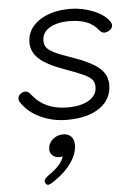

<svg xmlns="http://www.w3.org/2000/svg" viewBox="-56 -543 634 886"><g transform="rotate(-5 261.5 -100.0)"><path d="M33 -93Q29 -100 29 -107Q29 -125 48 -134Q56 -138 63 -138Q77 -138 90 -120Q146 -48 251 -48Q315 -48 351.5 -70.5Q388 -93 388 -132Q388 -151 378 -164Q368 -177 339.5 -190.5Q311 -204 249 -226Q171 -254 136.5 -286Q102 -318 102 -361Q102 -423 157.5 -461.5Q213 -500 302 -500Q357 -500 410 -478.5Q463 -457 485 -422Q489 -414 489 -409Q489 -392 470 -382Q460 -377 452 -377Q438 -377 428 -390Q405 -419 372 -431.5Q339 -444 294 -444Q236 -444 201.5 -423Q167 -402 167 -364Q167 -345 176.5 -332.5Q186 -320 211.5 -307Q237 -294 288 -277Q380 -245 416 -213.5Q452 -182 452 -136Q452 -69 396.5 -30Q341 9 244 9Q177 9 119.5 -18.5Q62 -46 33 -93ZM116 282Q116 272 136 257Q200 213 209 175Q204 177 193 177Q175 177 162.5 166Q150 155 150 138Q150 111 170.5 92.5Q191 74 220 74Q243 74 256.5 88Q270 102 270 127Q270 166 242 207.5Q214 249 165 282Q154 290 145 295Q136 300 131 300Q125 300 120 293Q116 285 116 282Z"/></g></svg>

Font: Kodchasan Light
Style: Italic
Weight: 300
Italic angle: -10°
Version: Version 1.000; ttfautohint (v1.6)